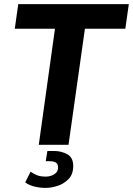

<svg xmlns="http://www.w3.org/2000/svg" viewBox="-20 -706 648 936"><path d="M169 0 248 -566H52L69 -686H608L591 -566H394L314 0ZM202 210Q175 210 148 203.5Q121 197 103 183L129 131Q140 139 157.5 147Q175 155 204 155Q218 155 231.5 150Q245 145 254 135.5Q263 126 263 110Q263 93 252.5 86.5Q242 80 224 80H203L211 30H244Q279 30 308 46Q337 62 337 103Q337 143 314.5 166.5Q292 190 261 200Q230 210 202 210Z"/></svg>

Font: Chivo Medium SemiBold
Style: Italic
Weight: 600
Italic angle: -8.05°
Version: Version 2.002